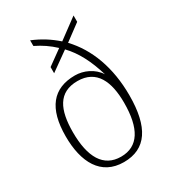

<svg xmlns="http://www.w3.org/2000/svg" viewBox="-187 -861 871 971"><g transform="rotate(-30 248.5 -375.5)"><path d="M248 10C378 10 440 -84 440 -269C440 -431 391 -562 304 -654L397 -723V-760L282 -675C240 -712 197 -739 144 -761V-728C185 -708 219 -685 252 -654L166 -592V-556L274 -633C324 -581 359 -513 386 -423C356 -470 301 -494 251 -494C123 -494 57 -414 57 -250C57 -99 114 10 248 10ZM249 -21C147 -21 99 -104 99 -250C99 -380 136 -463 248 -463C359 -463 398 -374 398 -250C398 -101 350 -21 249 -21Z"/></g></svg>

Font: Noto Serif Bengali SemiCondensed ExtraLight
Style: Regular
Weight: 200
Width: 4
Designer: Juan Bruce, Universal Thirst, Indian Type Foundry and the Monotype Design Team.
Foundry: Monotype Imaging Inc.
Version: Version 2.003